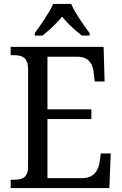

<svg xmlns="http://www.w3.org/2000/svg" viewBox="-20 -951 618 971"><path d="M156 -784V-771H194C228 -797 266 -832 294 -867C322 -832 360 -797 394 -771H433V-784C404 -822 359 -886 340 -931H249C229 -886 184 -822 156 -784ZM34 0H533L540 -175H490L484 -132C477 -88 454 -50 395 -50H220V-349H442V-398H220V-664H373C429 -664 450 -626 454 -582L459 -539H509L504 -714H34V-672H49C89 -672 122 -663 122 -601V-108C122 -51 90 -42 49 -42H34Z"/></svg>

Font: Noto Serif Devanagari SemiCondensed
Style: Regular
Weight: 400
Width: 4
Designer: Universal Thirst, Indian Type Foundry and the Monotype Design Team
Foundry: Monotype Imaging Inc.
Version: Version 2.004